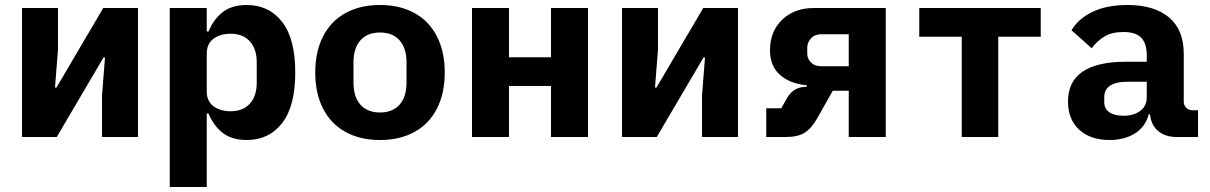

<svg xmlns="http://www.w3.org/2000/svg" viewBox="-20 -548 4840 768"><path d="M68 -516H212V-350L200 -198H206L393 -516H532V0H388V-166L400 -318H394L207 0H68Z M659 -516H807V-422H814Q835 -472 871.5 -500Q908 -528 967 -528Q1056 -528 1108.5 -460.5Q1161 -393 1161 -258Q1161 -123 1108.5 -55.5Q1056 12 967 12Q908 12 871.5 -16Q835 -44 814 -94H807V200H659ZM1007 -218V-298Q1007 -352 979.5 -382.5Q952 -413 903 -413Q861 -413 834 -393Q807 -373 807 -334V-182Q807 -143 834 -123Q861 -103 903 -103Q952 -103 979.5 -133.5Q1007 -164 1007 -218Z M1241 -258Q1241 -341 1272 -402Q1303 -463 1361.5 -495.5Q1420 -528 1500 -528Q1580 -528 1638.5 -495.5Q1697 -463 1728 -402Q1759 -341 1759 -258Q1759 -175 1728 -114Q1697 -53 1638.5 -20.5Q1580 12 1500 12Q1420 12 1361.5 -20.5Q1303 -53 1272 -114Q1241 -175 1241 -258ZM1606 -217V-299Q1606 -356 1578 -387Q1550 -418 1500 -418Q1450 -418 1422 -387Q1394 -356 1394 -299V-217Q1394 -160 1422 -129Q1450 -98 1500 -98Q1550 -98 1578 -129Q1606 -160 1606 -217Z M1868 -516H2016V-319H2184V-516H2332V0H2184V-204H2016V0H1868Z M2468 -516H2612V-350L2600 -198H2606L2793 -516H2932V0H2788V-166L2800 -318H2794L2607 0H2468Z M3045 -115H3105L3130 -159Q3143 -180 3162 -190.5Q3181 -201 3207 -201V-207Q3140 -213 3100 -248.5Q3060 -284 3060 -346Q3060 -423 3109 -469.5Q3158 -516 3235 -516H3523V0H3375V-185H3311L3249 -75Q3225 -33 3197.5 -16.5Q3170 0 3124 0H3045ZM3375 -411H3265Q3239 -411 3224 -394.5Q3209 -378 3209 -357V-334Q3209 -313 3224 -298Q3239 -283 3265 -283H3375Z M3827 -401H3657V-516H4143V-401H3973V0H3827Z M4687 0Q4641 0 4612.5 -24Q4584 -48 4580 -91H4575Q4562 -41 4520 -14.5Q4478 12 4418 12Q4342 12 4297 -29Q4252 -70 4252 -142Q4252 -301 4484 -301H4567V-327Q4567 -374 4545 -397Q4523 -420 4473 -420Q4429 -420 4399.5 -403Q4370 -386 4347 -355L4266 -427Q4293 -473 4350 -500.5Q4407 -528 4490 -528Q4597 -528 4656 -478.5Q4715 -429 4715 -333V-141Q4715 -127 4725 -117Q4735 -107 4749 -107H4772V0ZM4567 -159V-221H4488Q4444 -221 4420.5 -205.5Q4397 -190 4397 -160V-140Q4397 -113 4417.5 -99Q4438 -85 4474 -85Q4515 -85 4541 -104.5Q4567 -124 4567 -159Z"/></svg>

Font: iA Writer Quattro V
Style: Regular
Weight: 400
Designer: Mike Abbink, Paul van der Laan, Pieter van Rosmalen, Oliver Reichenstein
Foundry: Information Architects Inc.
Version: Version 2.000